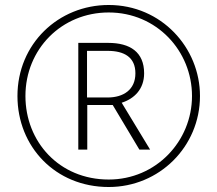

<svg xmlns="http://www.w3.org/2000/svg" viewBox="-20 -742 872 770"><path d="M416 8C619 8 782 -154 782 -357C782 -551 627 -722 416 -722C214 -722 50 -566 50 -357C50 -154 202 8 416 8ZM416 -22C217 -22 82 -174 82 -357C82 -545 227 -692 416 -692C608 -692 750 -538 750 -357C750 -176 606 -22 416 -22ZM294 -142H330V-321H432L539 -142H582L468 -330C518 -346 558 -384 558 -448C558 -533 502 -570 414 -570H294ZM411 -351H329V-538H412C479 -538 523 -512 523 -448C523 -382 475 -351 411 -351Z"/></svg>

Font: Noto Sans Canadian Aboriginal ExtraLight
Style: Regular
Weight: 200
Designer: Monotype Design Team, Typotheque's Kevin King
Foundry: Monotype Imaging Inc.
Version: Version 2.004